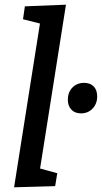

<svg xmlns="http://www.w3.org/2000/svg" viewBox="-20 -794 434 818"><path d="M40 4 158 -743 193 -683 78 -712 86 -767 261 -774 143 -27 107 -88 224 -56 215 -1ZM325 -311Q299 -311 284 -327Q269 -343 269 -369Q269 -401 288.5 -421Q308 -441 338 -441Q364 -441 379 -426Q394 -411 394 -383Q394 -352 374.5 -331.5Q355 -311 325 -311Z"/></svg>

Font: Bitter Thin Medium
Style: Italic
Weight: 500
Italic angle: -9°
Version: Version 3.021